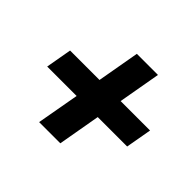

<svg xmlns="http://www.w3.org/2000/svg" viewBox="-122 -761 829 829"><g transform="rotate(45 293.0 -346.5)"><path d="M198.7 -92.8 233.4 -287.1H53.7L74.7 -405.8H254.4L288.6 -599.6H417.5L383.3 -405.8H563L542 -287.1H362.3L328.1 -92.8Z"/></g></svg>

Font: CaskaydiaCove NFP
Style: Bold Italic
Weight: 700
Italic angle: -10°
Designer: Aaron Bell
Foundry: Saja Typeworks
Version: Version 2111.001; VTT 6.35;Nerd Fonts 3.1.1